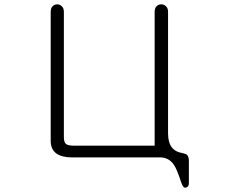

<svg xmlns="http://www.w3.org/2000/svg" viewBox="-20 -723 1040 882"><path d="M212.9 -668.9V-75.2Q212.9 -37.1 239.3 -17.6Q264.6 0 309.6 0H715.8Q754.9 0 778.3 33.2Q793 54.7 811.5 112.3L814.5 120.1Q821.3 141.6 834 138.7Q847.7 135.7 847.7 117.2V11.7Q845.7 -5.9 838.9 -11.7Q835 -15.6 819.3 -19.5L802.7 -23.4Q781.2 -30.3 768.6 -46.9Q752 -69.3 752 -110.4V-668.9Q752 -685.5 742.2 -694.3Q733.4 -703.1 720.7 -703.1Q708 -703.1 699.2 -694.3Q690.4 -685.5 690.4 -668.9V-53.7H321.3Q293 -53.7 283.2 -61.5Q273.4 -69.3 273.4 -93.8V-668.9Q273.4 -685.5 263.7 -694.3Q254.9 -703.1 243.2 -703.1Q230.5 -703.1 221.7 -694.3Q212.9 -685.5 212.9 -668.9Z"/></svg>

Font: GulimChe
Style: Regular
Weight: 400
Monospace: yes
Version: Version 2.21